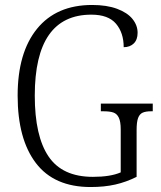

<svg xmlns="http://www.w3.org/2000/svg" viewBox="-20 -743 648 773"><path d="M51 -358Q51 -531 129 -627Q207 -723 351 -723Q410 -723 451.5 -707.5Q493 -692 513.5 -666.5Q534 -641 534 -611Q534 -583 518.5 -568Q503 -553 478 -553Q478 -611 447 -647.5Q416 -684 348 -684Q120 -684 120 -358Q120 -195 175.5 -113Q231 -31 354 -31Q425 -31 466 -49V-222Q466 -253 458.5 -269Q451 -285 436.5 -290Q422 -295 396 -295H386V-326H595V-295H589Q567 -295 554.5 -289.5Q542 -284 536 -268Q530 -252 530 -219V-31Q488 -10 444 0Q400 10 345 10Q198 10 124.5 -86.5Q51 -183 51 -358Z"/></svg>

Font: Noto Serif NarrowLight
Style: Regular
Weight: 300
Width: 4
Designer: Monotype Design Team
Foundry: Monotype Imaging Inc.
Version: Version 1.001